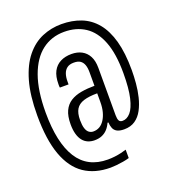

<svg xmlns="http://www.w3.org/2000/svg" viewBox="-151 -811 963 1078"><g transform="rotate(-20 330.0 -272.0)"><path d="M325 154Q232 154 168 110.5Q104 67 70.5 -25Q37 -117 37 -262Q37 -382 61 -465.5Q85 -549 127 -600.5Q169 -652 223.5 -675Q278 -698 339 -698Q403 -698 455.5 -677.5Q508 -657 545.5 -612Q583 -567 603 -495Q623 -423 623 -320Q623 -283 619.5 -242Q616 -201 606.5 -162Q597 -123 580 -91Q563 -59 536 -40.5Q509 -22 470 -22Q444 -22 428.5 -30Q413 -38 406.5 -53.5Q400 -69 399 -89H394Q384 -67 370 -52Q356 -37 337 -29Q318 -21 293 -21Q272 -21 254 -28.5Q236 -36 223 -52Q210 -68 203 -93Q196 -118 196 -151Q196 -200 210.5 -231Q225 -262 252 -279Q279 -296 316 -302.5Q353 -309 396 -309V-390Q396 -417 389.5 -434.5Q383 -452 369.5 -461.5Q356 -471 331 -471Q305 -471 290 -459.5Q275 -448 268.5 -428.5Q262 -409 262 -385V-366H210Q209 -371 209 -375.5Q209 -380 209 -386Q209 -433 224.5 -462.5Q240 -492 268.5 -506.5Q297 -521 335 -521Q370 -521 396 -507Q422 -493 436.5 -465.5Q451 -438 451 -396V-113Q451 -92 456.5 -81Q462 -70 478 -70Q504 -70 525.5 -94.5Q547 -119 560 -174Q573 -229 573 -321Q573 -437 544.5 -510Q516 -583 463.5 -617.5Q411 -652 339 -652Q263 -652 206.5 -609Q150 -566 118.5 -479Q87 -392 87 -261Q87 -81 146 12.5Q205 106 326 106Q346 106 367 103.5Q388 101 407 96.5Q426 92 438 88V138Q422 143 401 146.5Q380 150 359.5 152Q339 154 325 154ZM303 -70Q324 -70 340.5 -79.5Q357 -89 369.5 -108Q382 -127 389 -153Q396 -179 396 -213V-264Q346 -264 314.5 -254Q283 -244 268.5 -220.5Q254 -197 254 -155Q254 -125 260 -106Q266 -87 277.5 -78.5Q289 -70 303 -70Z"/></g></svg>

Font: Archivo ExtraCondensed Light
Style: Regular
Weight: 300
Width: 2
Designer: Hector Gatti
Foundry: Omnibus-Type
Version: Version 2.001